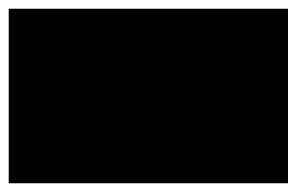

<svg xmlns="http://www.w3.org/2000/svg" viewBox="-140 -540 680 440"><g transform="rotate(-90 200.0 -320.0)"><path d="M0 0H400V-640H0ZM0 0Q0 0 0 0Q0 0 0 0Q0 0 0 0Q0 0 0 0Q0 0 0 0Q0 0 0 0H400Q400 0 400 0Q400 0 400 0Q400 0 400 0Q400 0 400 0Q400 0 400 0Q400 0 400 0ZM0 -640Q0 -640 0 -640Q0 -640 0 -640Q0 -640 0 -640Q0 -640 0 -640Q0 -640 0 -640Q0 -640 0 -640H400Q400 -640 400 -640Q400 -640 400 -640Q400 -640 400 -640Q400 -640 400 -640Q400 -640 400 -640Q400 -640 400 -640Z"/></g></svg>

Font: Wavefont
Style: Regular
Weight: 400
Monospace: yes
Version: Version 3.003